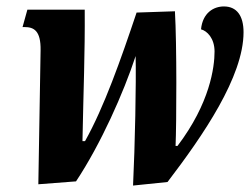

<svg xmlns="http://www.w3.org/2000/svg" viewBox="-20 -566 778 596"><path d="M393 10 500 -1C610 -145 736 -328 736 -466C736 -517 715 -546 675 -546C643 -546 609 -526 604 -475C623 -470 646 -447 646 -406C646 -358 632 -246 531 -113H525C528 -181 529 -431 523 -531L404 -527C355 -381 303 -233 244 -128H236C239 -288 244 -399 243 -536H65L50 -482H56C85 -482 107 -471 106 -410L99 6L216 -3C293 -119 364 -279 401 -392C403 -310 399 -113 393 10Z"/></svg>

Font: Noto Serif Condensed Extra
Style: Italic
Weight: 800
Width: 3
Italic angle: -12°
Designer: Monotype Design Team
Foundry: Monotype Imaging Inc.
Version: Version 1.901